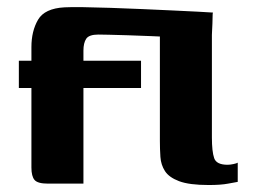

<svg xmlns="http://www.w3.org/2000/svg" viewBox="-20 -526 727 550"><path d="M34 -352H70V-391Q70 -437 89 -469.5Q108 -502 165 -505Q183 -506 218 -505.5Q253 -505 297 -503.5Q341 -502 387.5 -500Q434 -498 475.5 -496Q517 -494 547.5 -492.5Q578 -491 590 -490L561 -415Q556 -416 534.5 -417Q513 -418 481 -419.5Q449 -421 413.5 -422.5Q378 -424 346 -425Q314 -426 291.5 -426.5Q269 -427 262 -427Q235 -427 227 -415Q219 -403 219 -381V-352H384V-274H219V0H117Q88 0 79 -10.5Q70 -21 70 -46V-274H34ZM438 -436Q438 -459 442 -470.5Q446 -482 457.5 -486Q469 -490 493 -490H590Q589 -488 589 -479Q589 -470 588.5 -458.5Q588 -447 587.5 -437.5Q587 -428 587 -426V-132Q587 -92 593.5 -73Q600 -54 632 -54Q639 -54 648.5 -56Q658 -58 661 -60V-5Q654 -4 633.5 0Q613 4 578 4Q522 4 493 -7Q464 -18 452.5 -36Q441 -54 439.5 -76.5Q438 -99 438 -122Z"/></svg>

Font: Genos
Style: Bold
Weight: 700
Designer: Robert E. Leuschke
Foundry: Robert E. Leuschke
Version: Version 1.010